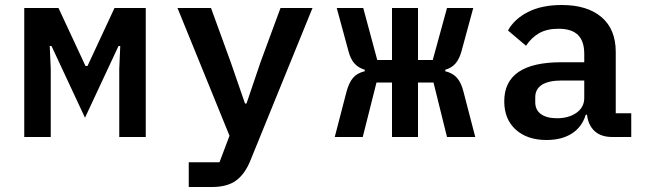

<svg xmlns="http://www.w3.org/2000/svg" viewBox="-20 -548 2600 768"><path d="M77 -516H214L322 -284H330L438 -516H563V0H457V-272L461 -364H454L320 -77L186 -364H179L183 -272V0H77Z M1102 -516H1230L982 93Q960 148 924.5 174Q889 200 828 200H735V101H858L898 -5L690 -516H824L903 -299L960 -134H966L1022 -299Z M1548 -218H1486L1431 0H1319L1366 -181Q1376 -218 1392.5 -237Q1409 -256 1439 -263V-269Q1413 -277 1397.5 -294.5Q1382 -312 1374 -343L1327 -516H1433L1489 -308H1548V-516H1652V-308H1711L1768 -516H1873L1826 -343Q1817 -311 1801.5 -293.5Q1786 -276 1761 -269V-263Q1791 -256 1808 -236.5Q1825 -217 1834 -181L1881 0H1768L1714 -218H1652V0H1548Z M2328 -89H2323Q2308 -40 2267.5 -14Q2227 12 2166 12Q2089 12 2043 -29.5Q1997 -71 1997 -143Q1997 -299 2225 -299H2317V-333Q2317 -383 2292 -408Q2267 -433 2214 -433Q2168 -433 2137 -415.5Q2106 -398 2084 -365L2012 -426Q2037 -472 2092 -500Q2147 -528 2227 -528Q2329 -528 2386 -479.5Q2443 -431 2443 -340V-95H2505V0H2430Q2384 0 2358.5 -23.5Q2333 -47 2328 -89ZM2208 -75Q2255 -75 2286 -97Q2317 -119 2317 -156V-226H2228Q2175 -226 2148 -209Q2121 -192 2121 -159V-139Q2121 -108 2144 -91.5Q2167 -75 2208 -75Z"/></svg>

Font: Writer SemiBold
Style: Regular
Weight: 600
Monospace: yes
Designer: Mike Abbink, Paul van der Laan, Pieter van Rosmalen
Foundry: Bold Monday
Version: Version 2.001 2020